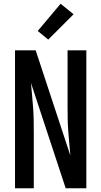

<svg xmlns="http://www.w3.org/2000/svg" viewBox="-20 -1003 540 1023"><path d="M60 0V-735H170L355 -174Q352 -207 349 -240.5Q346 -274 343.5 -307.5Q341 -341 340.5 -374.5Q340 -408 340 -441V-735H440V0H330L145 -561Q148 -528 151 -494.5Q154 -461 156.5 -427.5Q159 -394 159.5 -360.5Q160 -327 160 -294V0ZM237 -792 181 -838 303 -983 372 -927Z"/></svg>

Font: Iosevka Semibold
Style: Regular
Weight: 600
Monospace: yes
Designer: Belleve Invis
Foundry: Belleve Invis
Version: Version 33.2.3; ttfautohint (v1.8.4)